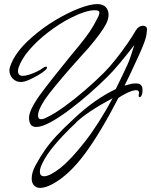

<svg xmlns="http://www.w3.org/2000/svg" viewBox="-20 -627 739 939"><path d="M177 292Q157 292 146 279.5Q135 267 135 246Q135 217 153 183Q177 139 200.5 105.5Q224 72 257 36.5Q290 1 342 -47Q444 -143 546 -191Q565 -229 579 -259Q593 -289 603 -310Q611 -327 619 -351Q627 -375 637 -407Q556 -302 508 -254Q468 -214 418.5 -170.5Q369 -127 319 -89.5Q269 -52 226.5 -29Q184 -6 157 -6Q122 -6 122 -51Q122 -89 177 -165Q205 -203 241 -248.5Q277 -294 320 -347L367 -404Q398 -442 417.5 -470.5Q437 -499 454 -533Q466 -554 466 -565Q466 -577 443 -577Q400 -577 323 -538Q267 -509 214 -468Q161 -427 122.5 -382Q84 -337 70 -294Q69 -289 68.5 -285.5Q68 -282 68 -280Q68 -256 91 -256Q104 -256 123 -262Q142 -268 160.5 -277Q179 -286 189 -294Q199 -301 204 -301Q210 -301 210 -296Q210 -292 203 -285Q190 -273 167 -259.5Q144 -246 121 -236Q98 -226 82 -226Q58 -226 42 -243Q26 -260 26 -283Q26 -291 29 -300Q52 -371 133 -442Q187 -490 248.5 -527Q310 -564 365.5 -585.5Q421 -607 456 -607Q483 -607 497 -592.5Q511 -578 511 -554Q511 -536 500 -512Q478 -469 415 -395Q414 -394 403 -381.5Q392 -369 371 -346Q325 -295 288 -251.5Q251 -208 222 -171Q166 -98 166 -62Q166 -44 180 -44Q192 -44 205 -51Q244 -69 294.5 -105.5Q345 -142 396.5 -186.5Q448 -231 489 -272Q516 -299 546.5 -337.5Q577 -376 603.5 -414.5Q630 -453 644 -478Q658 -501 680 -501Q688 -501 693.5 -496.5Q699 -492 699 -485Q699 -483 698.5 -477.5Q698 -472 697 -464Q696 -452 692 -439Q683 -406 640 -315Q627 -287 614.5 -260Q602 -233 589 -208Q612 -215 622 -217Q632 -219 646 -219Q677 -219 677 -187Q677 -170 673 -162Q669 -152 663 -152Q656 -152 659 -166Q660 -169 660 -173Q660 -186 645 -186Q639 -186 624 -182Q607 -176 588.5 -166Q570 -156 559 -148Q472 21 395.5 124.5Q319 228 239 272Q202 292 177 292ZM196 235Q223 235 276 194Q327 153 394.5 67Q462 -19 531 -147Q408 -81 353 -29H354Q290 31 248.5 80.5Q207 130 188 170Q175 195 175 213Q175 235 196 235Z"/></svg>

Font: Allison
Style: Regular
Weight: 400
Designer: Robert E. Leuschke
Foundry: Robert E. Leuschke
Version: Version 1.010; ttfautohint (v1.8.3)